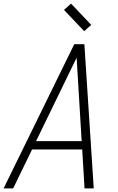

<svg xmlns="http://www.w3.org/2000/svg" viewBox="-36 -1045 656 1065"><path d="M-16 0 376 -800H432L484 0H433L420 -216H142L37 0ZM417 -262 389 -725 164 -262ZM431 -872 319 -990 358 -1025 470 -907Z"/></svg>

Font: Victor Mono Thin Thin
Style: Italic
Weight: 250
Italic angle: -12°
Monospace: yes
Version: Version 1.561;gftools[0.9.30]